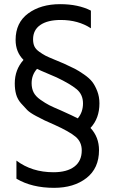

<svg xmlns="http://www.w3.org/2000/svg" viewBox="-20 -700 552 923"><path d="M273 -169Q333 -142 354 -131Q379 -161 379 -203Q379 -246 348 -271.5Q317 -297 252 -328Q239 -334 206.5 -347.5Q174 -361 158 -369Q132 -340 132 -300Q132 -275 141.5 -256Q151 -237 174.5 -220.5Q198 -204 216.5 -194.5Q235 -185 273 -169ZM458 -203Q458 -131 415 -85Q456 -41 456 22Q456 109 395.5 156Q335 203 240 203Q133 203 59 159V72Q133 128 237 128Q302 128 337.5 101Q373 74 373 23Q373 -18 343 -43Q313 -68 242 -100Q208 -115 195 -121Q182 -127 153 -142.5Q124 -158 111 -171Q98 -184 81 -203.5Q64 -223 57.5 -246.5Q51 -270 51 -299Q51 -365 93 -412Q55 -450 55 -508Q55 -591 115.5 -635.5Q176 -680 269 -680Q356 -680 417 -649V-564Q356 -604 272 -604Q209 -604 174 -580Q139 -556 139 -511Q139 -491 145.5 -477Q152 -463 169 -451Q186 -439 198.5 -432.5Q211 -426 241.5 -413.5Q272 -401 288 -394Q321 -379 339.5 -369.5Q358 -360 384 -342Q410 -324 423.5 -306.5Q437 -289 447.5 -262Q458 -235 458 -203Z"/></svg>

Font: Hind Vadodara
Style: Regular
Weight: 400
Designer: Hitesh Malaviya
Foundry: Indian Type Foundry
Version: Version 1.001;PS 1.0;hotconv 1.0.86;makeotf.lib2.5.63406; tt